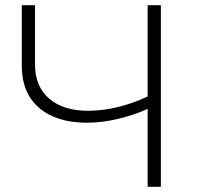

<svg xmlns="http://www.w3.org/2000/svg" viewBox="-20 -720 766 740"><path d="M549 0V-300Q492 -275 435 -262Q373 -247 316 -247Q197 -247 130.5 -304.5Q64 -362 64 -466V-700H115V-471Q115 -387 169.5 -340Q224 -293 320 -293Q376 -293 437 -308Q493 -322 549 -348V-700H600V0Z"/></svg>

Font: Montserrat Z Light
Style: Regular
Weight: 300
Designer: Julieta Ulanovsky
Foundry: Julieta Ulanovsky
Version: Version 8.000